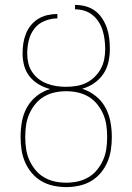

<svg xmlns="http://www.w3.org/2000/svg" viewBox="-20 -755 540 783"><path d="M250 8Q224 8 198 2.5Q172 -3 149.5 -16Q127 -29 110 -49Q93 -69 82.5 -93Q72 -117 68 -143Q64 -169 64 -195V-198Q64 -229 69.5 -259.5Q75 -290 90 -317Q105 -344 129.5 -363.5Q154 -383 184 -392Q160 -398 138 -411Q116 -424 100.5 -443.5Q85 -463 78.5 -487.5Q72 -512 72 -537Q72 -557 75 -577.5Q78 -598 85.5 -617Q93 -636 106 -652Q119 -668 136.5 -678.5Q154 -689 174 -693.5Q194 -698 214 -698V-680Q188 -680 162 -669.5Q136 -659 120 -638Q104 -617 97.5 -590.5Q91 -564 91 -537Q91 -517 95.5 -497.5Q100 -478 111 -461.5Q122 -445 137.5 -433Q153 -421 171.5 -414Q190 -407 209.5 -404Q229 -401 249 -401Q249 -401 249 -401Q249 -401 249 -401Q249 -401 249.5 -401Q250 -401 250 -401Q271 -401 292 -404.5Q313 -408 331.5 -417Q350 -426 365.5 -441Q381 -456 391 -474.5Q401 -493 405 -513.5Q409 -534 409 -555Q409 -574 406.5 -593.5Q404 -613 398.5 -631Q393 -649 382.5 -665.5Q372 -682 357 -694Q342 -706 323.5 -711.5Q305 -717 286 -717V-735Q307 -735 328.5 -729.5Q350 -724 367.5 -711Q385 -698 397 -679.5Q409 -661 416 -640.5Q423 -620 425.5 -598.5Q428 -577 428 -555Q428 -528 422 -501.5Q416 -475 401 -453Q386 -431 363.5 -415.5Q341 -400 315 -393Q344 -384 369 -364.5Q394 -345 409 -318Q424 -291 430 -260Q436 -229 436 -198V-195Q436 -169 432 -143Q428 -117 417.5 -93Q407 -69 390 -49Q373 -29 350.5 -16Q328 -3 302 2.5Q276 8 250 8ZM250 -10Q274 -10 297 -15Q320 -20 340.5 -32Q361 -44 376 -62.5Q391 -81 400.5 -102.5Q410 -124 413.5 -147.5Q417 -171 417 -195V-198Q417 -222 413.5 -245.5Q410 -269 400.5 -290.5Q391 -312 376 -330.5Q361 -349 340.5 -361Q320 -373 297 -378Q274 -383 250 -383Q226 -383 203 -378Q180 -373 159.5 -361Q139 -349 124 -330.5Q109 -312 99.5 -290.5Q90 -269 86.5 -245.5Q83 -222 83 -198V-195Q83 -171 86.5 -147.5Q90 -124 99.5 -102.5Q109 -81 124 -62.5Q139 -44 159.5 -32Q180 -20 203 -15Q226 -10 250 -10Z"/></svg>

Font: Iosevka SS04 Thin
Style: Regular
Weight: 100
Monospace: yes
Designer: Belleve Invis
Foundry: Belleve Invis
Version: Version 19.0.0; ttfautohint (v1.8.4)